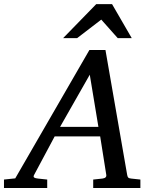

<svg xmlns="http://www.w3.org/2000/svg" viewBox="-73 -936 766 956"><path d="M374 -564 226.1 -304.2H417ZM391.1 0V-42L437 -46.9Q459 -49.8 456.1 -65.9L425.8 -256.8H199.2L97.2 -65.9Q91.8 -56.2 96.9 -52.2Q102.1 -48.3 116.2 -46.9L162.1 -42V0H-53.2V-42L2.9 -47.9L372.1 -687H452.1L560.1 -65.9Q561.5 -56.2 565.4 -52Q569.3 -47.9 580.1 -46.9L626 -42V0ZM513.2 -746.1 431.2 -838.4 311 -746.1H241.2L406.2 -915.5H484.9L583 -746.1Z"/></svg>

Font: Charis SIL Am
Style: Italic
Weight: 400
Italic angle: -11°
Foundry: SIL International
Version: Version 5.000